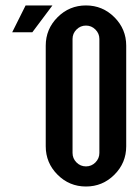

<svg xmlns="http://www.w3.org/2000/svg" viewBox="-20 -679 504 699"><path d="M73.2 -659.2H170.9L97.7 -561.5H24.4ZM293 -659.2Q353.5 -659.2 396.5 -616.2Q439.5 -573.2 439.5 -512.7V-146.5Q439.5 -85.9 396.5 -43Q353.5 0 293 0Q232.4 0 189.5 -43Q146.5 -85.9 146.5 -146.5V-512.7Q146.5 -573.2 189.5 -616.2Q232.4 -659.2 293 -659.2ZM341.8 -537.1Q341.8 -557.1 327.4 -571.5Q313 -585.9 293 -585.9Q272.9 -585.9 258.5 -571.5Q244.1 -557.1 244.1 -537.1V-122.1Q244.1 -102.1 258.5 -87.6Q272.9 -73.2 293 -73.2Q313 -73.2 327.4 -87.6Q341.8 -102.1 341.8 -122.1Z"/></svg>

Font: Alegre Sans
Style: Regular
Weight: 400
Width: 3
Designer: GrandChaos9000
Version: Version 1.2.6 - August 1, 2014